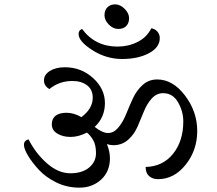

<svg xmlns="http://www.w3.org/2000/svg" viewBox="-20 -923 995 882"><path d="M573 -839.5Q573 -817 560 -803.5Q547 -790 523.5 -790Q500 -790 480 -810Q460 -830 460 -853Q460 -876 473.5 -889.5Q487 -903 509.5 -903Q532 -903 552.5 -882.5Q573 -862 573 -839.5ZM341 -767Q341 -784 357 -790Q417 -709 520 -709Q569 -709 611.5 -730Q654 -751 675 -793Q691 -791 702.5 -778.5Q714 -766 714 -748Q714 -705 664 -678.5Q614 -652 541 -652Q468 -652 404.5 -692.5Q341 -733 341 -767ZM702 -558Q774 -558 830 -484Q886 -410 886 -321.5Q886 -233 833 -166.5Q780 -100 706 -100Q681 -100 665 -114Q649 -128 649 -156Q728 -158 775 -216.5Q822 -275 822 -365Q822 -411 798 -453Q774 -495 729 -495Q699 -495 677 -470.5Q655 -446 641 -411Q627 -376 611.5 -340.5Q596 -305 568 -280.5Q540 -256 501 -256Q486 -256 471 -261Q485 -228 485 -196Q485 -135 444.5 -98Q404 -61 345.5 -61Q287 -61 238.5 -85Q190 -109 159 -142.5Q128 -176 109 -207.5Q90 -239 90 -258Q90 -277 111 -283Q144 -218 196 -172.5Q248 -127 303 -127Q358 -127 389.5 -153.5Q421 -180 421 -219.5Q421 -259 406.5 -282Q392 -305 379 -314Q341 -294 304.5 -294Q268 -294 243 -309.5Q218 -325 218 -351.5Q218 -378 235.5 -391.5Q253 -405 286 -405Q319 -405 354 -385Q406 -424 406 -474Q406 -512 379.5 -531.5Q353 -551 313 -551Q252 -551 207 -514Q182 -528 182 -554Q182 -580 209 -597Q236 -614 278 -614Q353 -614 407.5 -564.5Q462 -515 462 -449.5Q462 -384 415 -340Q450 -312 476.5 -312Q503 -312 524 -337.5Q545 -363 559.5 -399Q574 -435 590.5 -471Q607 -507 635 -532.5Q663 -558 702 -558Z"/></svg>

Font: Laila
Style: Regular
Weight: 400
Designer: Hitesh Malaviya
Foundry: Indian Type Foundry
Version: Version 1.302;PS 1.0;hotconv 1.0.78;makeotf.lib2.5.61930; tt